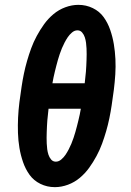

<svg xmlns="http://www.w3.org/2000/svg" viewBox="-20 -763 540 791"><path d="M206 8Q174 8 146.5 -5.5Q119 -19 102 -42.5Q85 -66 75 -95Q65 -124 60 -154Q55 -184 54 -215.5Q53 -247 54.5 -278.5Q56 -310 60 -342Q64 -374 69 -406Q73 -433 78.5 -459.5Q84 -486 91.5 -512Q99 -538 108.5 -564Q118 -590 131.5 -615Q145 -640 161.5 -663Q178 -686 200 -704.5Q222 -723 249 -733Q276 -743 303 -743Q335 -743 362.5 -729.5Q390 -716 407 -692.5Q424 -669 434 -640Q444 -611 449 -581Q454 -551 455.5 -519.5Q457 -488 455 -456.5Q453 -425 449 -393Q445 -361 440 -329Q436 -302 430.5 -275.5Q425 -249 417.5 -223Q410 -197 400.5 -171Q391 -145 377.5 -120Q364 -95 347.5 -72Q331 -49 309 -30.5Q287 -12 260 -2Q233 8 206 8ZM196 -420H329Q330 -432 331.5 -444Q333 -456 334 -468Q335 -480 335.5 -492Q336 -504 336.5 -516Q337 -528 337 -539.5Q337 -551 336.5 -563Q336 -575 334.5 -586.5Q333 -598 329.5 -609Q326 -620 318.5 -629Q311 -638 299 -638Q287 -638 276.5 -629Q266 -620 259 -609.5Q252 -599 246 -587.5Q240 -576 235 -564Q230 -552 226 -540Q222 -528 218.5 -516Q215 -504 212 -492Q209 -480 206 -468Q203 -456 200.5 -444Q198 -432 196 -420ZM210 -97Q222 -97 232.5 -106Q243 -115 250 -125.5Q257 -136 263 -147.5Q269 -159 274 -171Q279 -183 283 -195Q287 -207 290.5 -219Q294 -231 297 -243Q300 -255 303 -267Q306 -279 308.5 -291Q311 -303 313 -315H180Q179 -303 177.5 -291Q176 -279 175 -267Q174 -255 173.5 -243Q173 -231 172.5 -219Q172 -207 172 -195.5Q172 -184 172.5 -172Q173 -160 174.5 -148.5Q176 -137 179.5 -126Q183 -115 190.5 -106Q198 -97 210 -97Z"/></svg>

Font: Iosevka Curly Extrabold
Style: Italic
Weight: 800
Italic angle: -9°
Monospace: yes
Designer: Belleve Invis
Foundry: Belleve Invis
Version: Version 22.1.2; ttfautohint (v1.8.4)